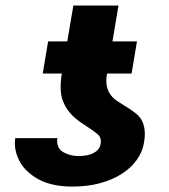

<svg xmlns="http://www.w3.org/2000/svg" viewBox="-20 -682 627 712"><path d="M36.6 -169.7H192.5Q188.6 -132.5 214.5 -117.9Q239.7 -103.3 271.3 -103.3Q288 -103.3 302.4 -106.2Q316.8 -109 327.6 -114.9Q338.4 -120.7 345.2 -129.4Q351.9 -138.1 353.3 -149.9Q357.2 -171.2 341.6 -184.7Q326.7 -197.4 303.6 -212Q288.4 -221.6 274.9 -231.4Q261.4 -241.1 249.8 -252.3Q238.3 -263.5 229 -277Q219.8 -290.5 213.1 -307.9Q206 -326.3 205.1 -351Q204.2 -375.7 208.8 -407L209.2 -409.4H138.5L158.4 -528.4H229.4L252.1 -661.6H419.4L397 -528.4H487.9L468 -409.4H377.1L376.1 -404.1Q372.2 -378.2 376.6 -360.3Q381 -342.3 390.8 -329.5Q400.6 -316.8 414.2 -307.5Q427.9 -298.3 442.8 -289.4Q453.1 -283.4 463.1 -276.6Q473 -269.9 483 -262.1Q492.5 -254.6 500 -244.7Q507.5 -234.7 511.7 -221.8Q516 -208.8 516.9 -191.9Q517.8 -175.1 514.2 -153.8Q508.5 -118.6 487 -88.8Q465.6 -58.9 430.9 -36.9Q396.3 -14.9 350.1 -2.5Q304 9.9 249.3 9.9Q171.2 9.9 121.4 -17.8Q72.1 -45.5 51.1 -87Q30.2 -129.3 36.6 -169.7Z"/></svg>

Font: Inter P Extra Bold
Style: Italic
Weight: 800
Italic angle: 9.39999°
Designer: Rasmus Andersson
Foundry: rsms
Version: Version 3.018;git-588b23468